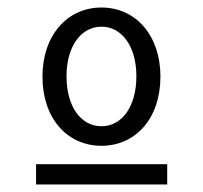

<svg xmlns="http://www.w3.org/2000/svg" viewBox="-20 -648 540 511"><path d="M250 -260C341 -260 407 -333 407 -444C407 -554 341 -628 250 -628C159 -628 93 -554 93 -444C93 -333 159 -260 250 -260ZM250 -312C195 -312 157 -365 157 -445C157 -525 196 -577 250 -577C304 -577 343 -525 343 -445C343 -365 305 -312 250 -312ZM76 -211V-157H425V-211Z"/></svg>

Font: Inconsolata
Style: Regular
Weight: 400
Monospace: yes
Designer: Raph Levien, Cyreal, Brenton Simpson
Foundry: Raph Levien, Cyreal, Google
Version: Version 3.100